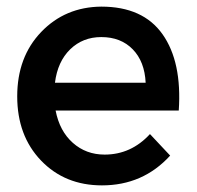

<svg xmlns="http://www.w3.org/2000/svg" viewBox="-20 -556 594 580"><path d="M286 -536Q412 -536 471 -452.5Q530 -369 520 -222H148Q160 -160 200 -124.5Q240 -89 296 -89Q376 -89 433 -151L494 -86Q412 4 288 4Q176 4 104 -71Q32 -146 32 -265Q32 -384 104.5 -459.5Q177 -535 286 -536ZM146 -306H420Q417 -370 381 -407Q345 -444 286 -444Q230 -444 192 -407Q154 -370 146 -306Z"/></svg>

Font: Steamflix Grotesk
Style: Regular
Weight: 400
Designer: Julieta Ulanovsky
Foundry: Julieta Ulanovsky
Version: Version 4.000;PS 004.000;hotconv 1.0.88;makeotf.lib2.5.64775